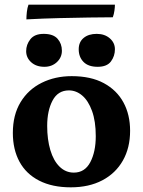

<svg xmlns="http://www.w3.org/2000/svg" viewBox="-20 -793 612 822"><path d="M283 9Q204 9 148 -19.5Q92 -48 63.5 -100.5Q35 -153 35 -224Q35 -301 68 -355.5Q101 -410 158.5 -438.5Q216 -467 287 -467Q369 -467 424.5 -437Q480 -407 508.5 -354.5Q537 -302 537 -233Q537 -160 506 -105.5Q475 -51 418 -21Q361 9 283 9ZM296 -54Q343 -54 366.5 -98.5Q390 -143 390 -210Q390 -274 374 -318Q358 -362 332 -384Q306 -406 275 -406Q228 -406 205 -362.5Q182 -319 182 -254Q182 -196 195.5 -150.5Q209 -105 235 -79.5Q261 -54 296 -54ZM398 -507Q358 -507 337.5 -528Q317 -549 317 -582Q317 -613 338 -630.5Q359 -648 394 -648Q428 -648 450 -629Q472 -610 472 -582Q472 -553 455 -530Q438 -507 398 -507ZM170 -507Q135 -507 113.5 -526.5Q92 -546 92 -574Q92 -602 110 -625Q128 -648 167 -648Q208 -648 226.5 -627Q245 -606 245 -576Q245 -547 223.5 -527Q202 -507 170 -507ZM472 -773Q472 -763 470 -748Q468 -733 463 -719Q419 -719 360.5 -718Q302 -717 234 -715.5Q166 -714 93 -710Q93 -724 95 -742Q97 -760 102 -773Z"/></svg>

Font: Vollkorn
Style: Bold
Weight: 700
Designer: Friedrich Althausen
Foundry: Friedrich Althausen
Version: Version 5.000